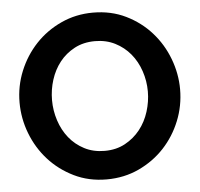

<svg xmlns="http://www.w3.org/2000/svg" viewBox="-52 -767 859 826"><g transform="rotate(-5 378.0 -354.0)"><path d="M376 6Q299 6 235.5 -25Q172 -56 126.5 -106.5Q81 -157 56 -222Q31 -287 31 -356Q31 -427 57.5 -491.5Q84 -556 130.5 -605.5Q177 -655 241 -684.5Q305 -714 379 -714Q457 -714 520.5 -683Q584 -652 629.5 -601Q675 -550 699.5 -485Q724 -420 724 -353Q724 -282 698 -217.5Q672 -153 626 -103.5Q580 -54 516 -24Q452 6 376 6ZM171 -354Q171 -309 185 -266Q199 -223 225.5 -190Q252 -157 290.5 -137Q329 -117 378 -117Q428 -117 466.5 -138Q505 -159 531.5 -192.5Q558 -226 571.5 -269Q585 -312 585 -356Q585 -401 570.5 -444Q556 -487 529 -519.5Q502 -552 463.5 -571.5Q425 -591 377 -591Q327 -591 288.5 -570.5Q250 -550 224 -517Q198 -484 184.5 -441.5Q171 -399 171 -354Z"/></g></svg>

Font: Rising Sun
Style: Bold
Weight: 700
Designer: Matt McInerney, Pablo Impallari, Rodrigo Fuenzalida (Raleway font), Stephen Hutchings (Greek), Cristiano Sobral (main ch
Foundry: The Rising Sun Project Authors
Version: Version 4.327; ttfautohint (v1.8.4.7-5d5b-dirty)